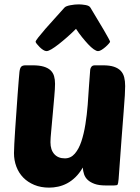

<svg xmlns="http://www.w3.org/2000/svg" viewBox="-20 -849 640 879"><path d="M232 -465Q232 -444 228.5 -406Q225 -368 221.5 -327Q218 -286 214.5 -250Q211 -214 211 -198Q211 -163 228.5 -143.5Q246 -124 277 -124Q304 -124 322.5 -145.5Q341 -167 352.5 -201.5Q364 -236 371 -280Q378 -324 381.5 -369Q385 -414 387.5 -456.5Q390 -499 393 -530Q394 -538 399 -544Q404 -550 415 -550H451Q482 -550 501.5 -543.5Q521 -537 532.5 -525Q544 -513 548.5 -495.5Q553 -478 553 -455Q553 -440 551.5 -412.5Q550 -385 546 -336.5Q542 -288 536.5 -213.5Q531 -139 523 -29Q521 -8 518.5 -4Q516 0 502 0H463Q433 0 413.5 -7Q394 -14 382 -25Q370 -36 365 -51Q360 -66 359 -82Q344 -56 325.5 -38Q307 -20 287 -9.5Q267 1 246 5.5Q225 10 205 10Q167 10 137 -2.5Q107 -15 86.5 -36Q66 -57 55 -86Q44 -115 44 -148Q44 -161 45.5 -190.5Q47 -220 49.5 -257Q52 -294 55 -335.5Q58 -377 60.5 -414Q63 -451 65.5 -479Q68 -507 69 -519Q71 -537 77 -543.5Q83 -550 97 -550H129Q160 -550 180 -544Q200 -538 211.5 -527Q223 -516 227.5 -500.5Q232 -485 232 -465ZM429 -615Q421 -615 409 -623.5Q397 -632 383.5 -646.5Q370 -661 355.5 -679Q341 -697 328 -717Q308 -697 287.5 -679Q267 -661 248.5 -646.5Q230 -632 215.5 -623.5Q201 -615 193 -615Q186 -615 177.5 -620.5Q169 -626 161.5 -633.5Q154 -641 148.5 -648Q143 -655 143 -658Q143 -662 155.5 -678Q168 -694 187.5 -716.5Q207 -739 230.5 -764.5Q254 -790 275 -814Q281 -821 301.5 -825Q322 -829 341 -829Q354 -829 371.5 -826Q389 -823 394 -814Q410 -787 426 -760.5Q442 -734 455 -712Q468 -690 476 -675Q484 -660 484 -658Q484 -656 478 -649Q472 -642 463.5 -634.5Q455 -627 445.5 -621Q436 -615 429 -615Z"/></svg>

Font: Poetsen One
Style: Regular
Weight: 400
Designer: Pablo Impallari, Rodrigo Fuenzalida
Foundry: Pablo Impallari, Rodrigo Fuenzalida
Version: Version 1.001; ttfautohint (v0.93) -l 8 -r 50 -G 200 -x 14 -